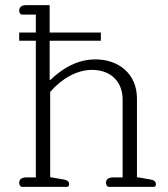

<svg xmlns="http://www.w3.org/2000/svg" viewBox="-20 -730 655 750"><path d="M68 0H240C248 0 250 -5 250 -10C250 -21 244 -26 228 -29L176 -38V-371C220 -422 280 -457 339 -457C416 -457 459 -408 459 -341V-37H422C406 -37 394 -31 394 -16C394 -6 399 0 407 0H579C587 0 589 -5 589 -10C589 -21 581 -27 567 -29L515 -38V-345C515 -443 442 -498 353 -498C282 -498 224 -463 176 -417L174 -419V-571H374V-603H174V-710H83C67 -710 55 -704 55 -689C55 -678 60 -673 68 -673H120V-603H55V-571H120V-37H83C67 -37 55 -31 55 -16C55 -6 60 0 68 0Z"/></svg>

Font: Maitree Light
Style: Regular
Weight: 300
Designer: CadsonDemak Team
Foundry: CadsonDemak
Version: Version 1.000;PS 001.000;hotconv 1.0.88;makeotf.lib2.5.64775